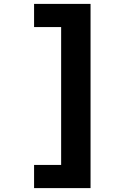

<svg xmlns="http://www.w3.org/2000/svg" viewBox="-20 -843 640 986"><path d="M445 -823V123H155V4H294V-704H155V-823Z"/></svg>

Font: Qzxlaeiskcpccdgjqmyffctclhy
Style: Regular
Weight: 700
Monospace: yes
Designer: Carrois Corporate & Edenspiekermann
Foundry: Carrois Corporate GbR & Edenspiekermann AG
Version: Version 2.001